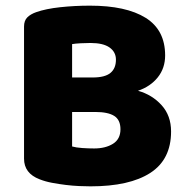

<svg xmlns="http://www.w3.org/2000/svg" viewBox="-20 -643 659 679"><path d="M235 -125Q249 -121 271 -119.5Q293 -118 313 -118Q353 -118 379.5 -134.5Q406 -151 406 -186Q406 -219 384 -233Q362 -247 317 -247H235ZM235 -369H308Q351 -369 370.5 -385Q390 -401 390 -432Q390 -459 367.5 -475Q345 -491 300 -491Q285 -491 265.5 -490Q246 -489 235 -487ZM300 16Q283 16 260 15Q237 14 212.5 11Q188 8 164 3.5Q140 -1 120 -9Q65 -30 65 -82V-549Q65 -570 76.5 -581.5Q88 -593 108 -600Q142 -612 193 -617.5Q244 -623 298 -623Q426 -623 495 -580Q564 -537 564 -447Q564 -402 538 -369.5Q512 -337 468 -322Q518 -308 551.5 -271Q585 -234 585 -178Q585 -79 511.5 -31.5Q438 16 300 16Z"/></svg>

Font: Baloo
Style: Regular
Weight: 400
Designer: Sarang Kulkarni and Ek Type
Foundry: Ek Type
Version: Version 1.100;PS 1.000;hotconv 1.0.88;makeotf.lib2.5.647800;